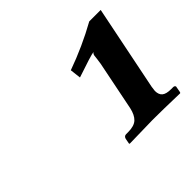

<svg xmlns="http://www.w3.org/2000/svg" viewBox="-90 -797 544 544"><g transform="rotate(-45 182.0 -525.0)"><path d="M226.1 -432.1 255.9 -580.1Q257.3 -588.9 258.3 -596.9Q259.3 -605 259.5 -607.9Q259.8 -610.8 261 -613.5Q262.2 -616.2 265.1 -618.2Q254.4 -617.2 187 -594.2L183.1 -627Q253.9 -652.3 317.9 -688H363.8L312 -432.1Q310.1 -419.4 310.1 -417Q310.1 -402.3 318.4 -395.3Q326.7 -388.2 346.2 -388.2H355Q358.4 -388.2 360.4 -385.7Q362.3 -383.3 360.8 -379.9L357.9 -363.8L356 -361.8Q286.1 -363.8 247.1 -363.8L153.8 -361.8L152.8 -363.8L155.8 -379.9Q158.2 -388.2 166 -388.2H173.8Q198.2 -388.2 209.7 -398.9Q221.2 -409.7 226.1 -432.1Z"/></g></svg>

Font: Linux Libertine
Style: Bold Italic
Weight: 700
Italic angle: -11.5°
Designer: Philipp H. Poll
Foundry: Philipp H. Poll
Version: Version 4.0.5